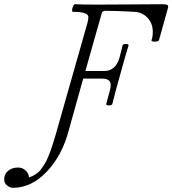

<svg xmlns="http://www.w3.org/2000/svg" viewBox="-201 -686 818 911"><path d="M-139.2 205.1Q-154.3 205.1 -167.7 193.8Q-181.2 182.6 -181.2 165Q-181.2 140.1 -162.6 124.5Q-144 108.9 -115.2 108.9Q-93.8 108.9 -78.4 124Q-63 139.2 -64 155.8Q-51.8 152.3 -40.8 146Q-29.8 139.6 -20.8 132.6Q-11.7 125.5 -2.9 112.5Q5.9 99.6 12.2 89.8Q18.6 80.1 26.4 60.8Q34.2 41.5 39.1 28.8Q43.9 16.1 51.8 -9.3Q59.6 -34.7 64 -49.8Q68.4 -64.9 77.1 -96.2L213.9 -577.1Q218.3 -593.8 218.3 -605.5Q218.3 -617.2 200.7 -623.5Q183.1 -629.9 144 -629.9Q140.6 -631.3 141.1 -639.4Q141.6 -647.5 145.8 -656.7Q149.9 -666 153.8 -666Q189.9 -664.1 263.2 -664.1Q315.4 -664.1 417.2 -665Q519 -666 569.8 -666Q587.9 -666 593.3 -662.4Q598.6 -658.7 596.2 -648.9L553.2 -495.1Q550.8 -488.8 533.2 -488.3Q517.1 -488.3 517.6 -495.1Q518.1 -495.6 518.1 -496.1Q523.9 -510.7 523.9 -535.2Q523.9 -575.2 499.3 -601.3Q474.6 -627.4 438 -629.9Q350.6 -634.8 299.8 -634.8Q285.6 -634.8 282.2 -625L204.1 -349.1H293.9Q347.7 -349.1 366.2 -413.1L380.9 -471.2Q381.8 -477.1 395.5 -477.3Q409.2 -477.5 409.2 -471.2Q392.6 -418 369.1 -331.1Q343.8 -242.2 332 -192.9Q330.6 -185.5 314.9 -186Q302.2 -186 302.7 -191.9Q303.2 -192.4 303.2 -192.9L319.8 -254.9Q328.6 -285.2 320.1 -299.1Q311.5 -313 284.2 -313H193.8L125 -66.9Q93.8 51.8 21 128.4Q-51.8 205.1 -139.2 205.1Z"/></svg>

Font: Junicode SmCond Light
Style: Italic
Weight: 300
Width: 4
Italic angle: -11°
Designer: Peter S. Baker
Version: Version 2.206